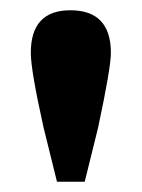

<svg xmlns="http://www.w3.org/2000/svg" viewBox="-20 -749 276 374"><path d="M117 -729Q196 -729 196 -646Q196 -617 171 -500L145 -395H91L65 -500Q40 -612 40 -646Q40 -729 117 -729Z"/></svg>

Font: TypoPRO Source Serif Pro
Style: Bold
Weight: 700
Designer: Frank Grießhammer
Foundry: Adobe Systems Incorporated
Version: Version 1.017;PS 1.0;hotconv 1.0.79;makeotf.lib2.5.61930